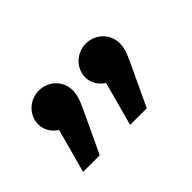

<svg xmlns="http://www.w3.org/2000/svg" viewBox="-53 -717 514 514"><g transform="rotate(-45 204.5 -460.0)"><path d="M277 -341 332 -458C346 -488 349 -500 349 -516C349 -551 320 -579 284 -579C249 -579 219 -551 219 -516C219 -496 230 -477 248 -466L214 -341ZM36 -341H99L154 -458C168 -488 171 -500 171 -516C171 -551 142 -579 106 -579C71 -579 41 -551 41 -516C41 -496 52 -477 70 -466Z"/></g></svg>

Font: FiraGO Unicode
Style: Regular
Weight: 400
Designer: bBox Type
Foundry: bBox Type GmbH
Version: Version 1.001;PS 001.001;hotconv 1.0.88;makeotf.lib2.5.64775